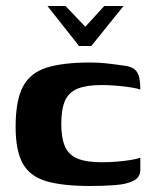

<svg xmlns="http://www.w3.org/2000/svg" viewBox="-20 -613 513 639"><path d="M138 -593H198L264 -524L327 -593H391L284 -460H243ZM280 6Q190 6 135.5 -9.5Q81 -25 56.5 -67.5Q32 -110 32 -191Q32 -279 56.5 -325Q81 -371 135.5 -388Q190 -405 280 -405Q306 -405 330.5 -402.5Q355 -400 390 -395Q410 -393 422.5 -386Q435 -379 441 -363Q447 -347 447 -315Q436 -319 413.5 -322.5Q391 -326 365 -328Q339 -330 319 -330Q268 -330 238.5 -318Q209 -306 196.5 -278Q184 -250 184 -201Q184 -153 196.5 -125Q209 -97 238.5 -85Q268 -73 319 -73Q342 -73 367.5 -75Q393 -77 414.5 -80.5Q436 -84 447 -88V-48Q447 -23 424.5 -11.5Q402 0 364 3Q326 6 280 6Z"/></svg>

Font: r_Genos
Style: Bold
Weight: 700
Designer: Robert E. Leuschke
Foundry: Robert E. Leuschke
Version: Version 2.000;June 29, 2024;FontCreator 14.0.0.2814 32-bit